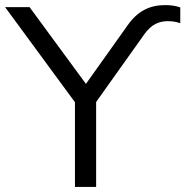

<svg xmlns="http://www.w3.org/2000/svg" viewBox="-32 -733 727 753"><path d="M262 0H345V-333L535 -600C562 -637 591 -650 626 -650C646 -650 661 -647 675 -642V-704C657 -710 639 -713 616 -713C554 -713 507 -689 468 -633L305 -404L84 -705H-12L262 -332Z"/></svg>

Font: Poppy and Pepper
Style: Regular
Weight: 400
Designer: Thy Ha
Foundry: Thy Ha
Version: Version 0.001;Glyphs 3.2 (3227)